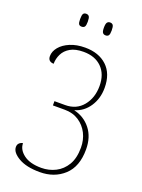

<svg xmlns="http://www.w3.org/2000/svg" viewBox="-168 -977 788 1063"><g transform="rotate(20 226.0 -446.0)"><path d="M206 10Q127 10 81 -17Q35 -44 35 -76Q35 -90 43.5 -98.5Q52 -107 65 -109Q65 -71 102 -43Q139 -15 206 -15Q251 -15 289.5 -34.5Q328 -54 351.5 -93.5Q375 -133 375 -195Q375 -241 356 -278.5Q337 -316 302 -339Q267 -362 219 -362H149V-387H212Q278 -387 316.5 -434Q355 -481 355 -551Q355 -620 315.5 -659.5Q276 -699 208 -699Q160 -699 130.5 -682Q101 -665 87.5 -637.5Q74 -610 74 -580Q40 -581 40 -613Q40 -641 61 -666.5Q82 -692 120 -708Q158 -724 208 -724Q289 -724 337 -679Q385 -634 385 -551Q385 -488 353.5 -440.5Q322 -393 270 -378V-377Q330 -363 367.5 -315.5Q405 -268 405 -195Q405 -94 348.5 -42Q292 10 206 10ZM290 -826Q279 -826 273 -833.5Q267 -841 267 -863Q267 -886 273 -894Q279 -902 290 -902Q302 -902 307.5 -894Q313 -886 313 -863Q313 -841 307.5 -833.5Q302 -826 290 -826ZM149 -826Q137 -826 132 -833.5Q127 -841 127 -863Q127 -886 132 -894Q137 -902 149 -902Q161 -902 166.5 -894Q172 -886 172 -863Q172 -841 166.5 -833.5Q161 -826 149 -826Z"/></g></svg>

Font: Noto Serif Condensed Thin
Style: Regular
Weight: 100
Width: 3
Designer: Monotype Design Team
Foundry: Monotype Imaging Inc.
Version: Version 2.013; ttfautohint (v1.8.4.7-5d5b)